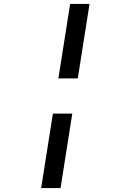

<svg xmlns="http://www.w3.org/2000/svg" viewBox="-20 -850 640 980"><path d="M278 -450 338 -830H437L377 -450ZM190 110 250 -270H349L289 110Z"/></svg>

Font: JetBrains Mono NL Medium
Style: Italic
Weight: 500
Italic angle: -9°
Monospace: yes
Designer: Philipp Nurullin, Konstantin Bulenkov
Foundry: JetBrains
Version: Version 2.305; ttfautohint (v1.8.4.7-5d5b)